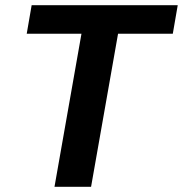

<svg xmlns="http://www.w3.org/2000/svg" viewBox="-20 -720 705 740"><path d="M294 -590H83L102 -700H665L646 -590H435L331 0H190Z"/></svg>

Font: KoHo
Style: Bold Italic
Weight: 700
Italic angle: -10°
Version: Version 1.000; ttfautohint (v1.6)